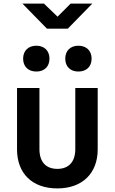

<svg xmlns="http://www.w3.org/2000/svg" viewBox="-20 -1041 640 1071"><path d="M358 -881 495 -1021H374L301 -948L225 -1021H105L242 -881ZM183 -642C227 -642 256 -669 256 -714C256 -758 227 -786 183 -786C138 -786 109 -758 109 -714C109 -669 138 -642 183 -642ZM417 -642C462 -642 491 -669 491 -714C491 -758 462 -786 417 -786C373 -786 344 -758 344 -714C344 -669 373 -642 417 -642ZM300 10C438 10 525 -73 525 -208V-550H400V-209C400 -138 363 -99 300 -99C236 -99 200 -138 200 -209V-550H75V-208C75 -73 160 10 300 10Z"/></svg>

Font: Tekne LDO
Style: Bold
Weight: 700
Monospace: yes
Designer: Alessio Laiso, Mario Rullo, Paolo Rosset
Foundry: Alessio Laiso
Version: Version 1.000;hotconv 1.0.109;makeotfexe 2.5.65596